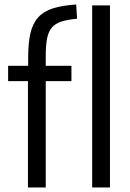

<svg xmlns="http://www.w3.org/2000/svg" viewBox="-20 -832 576 852"><path d="M104 -472H16V-540H105V-575Q105 -641 115 -684.5Q125 -728 149.5 -755Q174 -782 215 -795Q256 -808 318 -812L322 -749Q280 -745 253 -736.5Q226 -728 210.5 -710Q195 -692 189 -661.5Q183 -631 183 -585V-540H297V-472H183V0H104ZM389 -808H468V0H389Z"/></svg>

Font: Encode Sans Condensed
Style: Regular
Weight: 400
Designer: Pablo Impallari, Andres Torresi
Foundry: Pablo Impallari, Andres Torresi
Version: Version 1.000; ttfautohint (v1.00) -l 8 -r 50 -G 200 -x 14 -